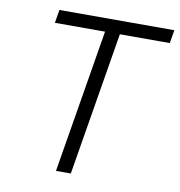

<svg xmlns="http://www.w3.org/2000/svg" viewBox="-81 -803 821 878"><g transform="rotate(10 329.0 -364.0)"><path d="M114.3 -666 124.5 -727.5H658.2L647.9 -666H416L305.7 0H236.8L347.2 -666Z"/></g></svg>

Font: Inter 17pt Light
Style: Italic
Weight: 300
Italic angle: -9.3988°
Version: Version 4.001;git-66647c0bb